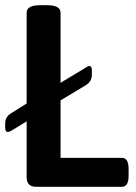

<svg xmlns="http://www.w3.org/2000/svg" viewBox="-20 -722 526 742"><path d="M120 0Q83 0 83 -37V-253L24 -217Q16 -212 10 -212Q0 -212 0 -230V-245Q0 -271 24 -285L83 -322V-673Q83 -702 136 -702H161Q214 -702 214 -673V-402L312 -461Q320 -467 325 -467Q335 -467 335 -449V-434Q335 -407 312 -393L214 -334V-112H451Q477 -112 477 -69V-43Q477 0 451 0Z"/></svg>

Font: Asap SemiBold
Style: Regular
Weight: 600
Designer: Pablo Cosgaya
Foundry: Omnibus-Type
Version: Version 3.001; ttfautohint (v1.8.3)